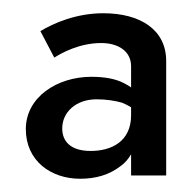

<svg xmlns="http://www.w3.org/2000/svg" viewBox="-20 -725 291 290"><path d="M62 -638C73 -645 100 -660 133 -660C158 -660 178 -648 178 -625V-593C175 -595 172 -597 168 -599C155 -606 138 -609 118 -609C66 -609 19 -578 19 -530C19 -482 57 -455 101 -455C125 -455 145 -461 162 -474C169 -479 174 -485 178 -492V-460H231V-633C231 -680 192 -705 136 -705C95 -705 61 -690 41 -678ZM74 -531C74 -555 94 -575 126 -575C140 -575 153 -573 164 -570C169 -568 173 -566 178 -563V-551C178 -511 148 -497 117 -497C86 -497 74 -512 74 -531Z"/></svg>

Font: Jost Medium
Style: Regular
Weight: 500
Version: Version 3.710